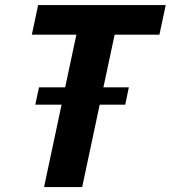

<svg xmlns="http://www.w3.org/2000/svg" viewBox="-20 -758 692 778"><path d="M123 -334 138 -404H244L289.5 -617.5H109L134.5 -737.5H651.5L626 -617.5H444.5L399 -404H502L487.5 -334H384L313 0H158.5L229.5 -334Z"/></svg>

Font: Epilogue
Style: Bold Italic
Weight: 700
Italic angle: -12°
Designer: Tyler Finck
Foundry: Etcetera Type Co
Version: Version 2.111; ttfautohint (v1.8.3)